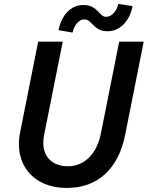

<svg xmlns="http://www.w3.org/2000/svg" viewBox="-20 -927 735 955"><path d="M74.2 -210.9Q74.2 -241.2 80.6 -271.5L169.9 -719.7H292L199.2 -254.9Q195.3 -236.8 195.3 -216.3Q195.3 -180.2 210.7 -153.8Q226.1 -127.4 253.4 -113.8Q280.8 -100.1 316.4 -100.1Q379.9 -100.1 423.3 -143.8Q466.8 -187.5 481.9 -263.7L572.8 -719.7H694.8L602.5 -256.3Q577.6 -130.4 502.9 -61.3Q428.2 7.8 312 7.8Q241.7 7.8 187.7 -19.3Q133.8 -46.4 104 -95.9Q74.2 -145.5 74.2 -210.9ZM393.6 -901.9Q423.3 -901.9 440.4 -891.8Q457.5 -881.8 473.6 -864.3Q483.4 -853.5 490.5 -848.4Q497.6 -843.3 507.3 -843.3Q528.3 -843.3 545.7 -862.3Q563 -881.3 568.4 -907.2L639.6 -896.5Q627.9 -839.8 594.5 -805.7Q561 -771.5 514.6 -771.5Q495.6 -771.5 481.7 -776.6Q467.8 -781.7 459 -788.8Q450.2 -795.9 439 -807.6Q426.8 -819.8 418.7 -825.2Q410.6 -830.6 399.4 -830.6Q379.9 -830.6 363.8 -812.3Q347.7 -793.9 340.8 -765.1L271 -776.9Q282.7 -834 315.4 -867.9Q348.1 -901.9 393.6 -901.9Z"/></svg>

Font: Reddit Sans Vanilla SemiBold
Style: Italic
Weight: 600
Italic angle: -11.25°
Designer: Stephen Hutchings
Version: Version 1.013